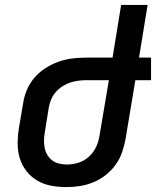

<svg xmlns="http://www.w3.org/2000/svg" viewBox="-20 -755 640 783"><path d="M252 8Q220 8 189.5 2.5Q159 -3 133 -18Q107 -33 88.5 -56.5Q70 -80 61 -108.5Q52 -137 52 -168.5Q52 -200 57 -232L74 -332Q78 -360 89 -387Q100 -414 119.5 -437Q139 -460 164.5 -476.5Q190 -493 218 -503Q246 -513 274 -516.5Q302 -520 330 -520H439L474 -735H582L547 -520H596V-428H532L492 -188Q487 -161 478 -134.5Q469 -108 452 -84Q435 -60 411.5 -41.5Q388 -23 361.5 -12Q335 -1 307 3.5Q279 8 252 8ZM253 -84Q276 -84 300 -91.5Q324 -99 343 -116.5Q362 -134 372.5 -157Q383 -180 386 -203L424 -428H330Q314 -428 297 -425.5Q280 -423 264 -417.5Q248 -412 233 -402Q218 -392 206.5 -378.5Q195 -365 188.5 -349Q182 -333 179 -317L163 -217Q160 -201 159.5 -184.5Q159 -168 162 -152.5Q165 -137 173 -123.5Q181 -110 193 -101Q205 -92 220.5 -88Q236 -84 253 -84Z"/></svg>

Font: Iosevka Semibold Extended
Style: Italic
Weight: 600
Width: 7
Italic angle: -9°
Monospace: yes
Designer: Belleve Invis
Foundry: Belleve Invis
Version: Version 32.5.0; ttfautohint (v1.8.4)